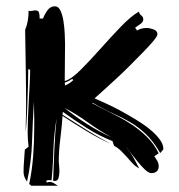

<svg xmlns="http://www.w3.org/2000/svg" viewBox="-20 -568 570 611"><path d="M281 -255Q294 -249 315.5 -239.5Q337 -230 361 -217Q385 -204 410 -189Q435 -174 455 -158Q475 -142 487.5 -125.5Q500 -109 500 -93L490 -81Q467 -120 443.5 -142Q420 -164 394.5 -179Q369 -194 339.5 -207Q310 -220 275 -241L273 -240Q302 -224 333 -209Q364 -194 392.5 -176Q421 -158 445.5 -134.5Q470 -111 485 -80L471 -71Q476 -64 480.5 -56Q485 -48 485 -39Q485 -28 478.5 -22.5Q472 -17 462 -17Q453 -17 441 -28.5Q429 -40 417 -55Q405 -70 394 -84Q385 -96 378 -102Q392 -88 402 -71Q413 -52 423 -32Q410 -39 401 -49Q392 -59 383.5 -68.5Q375 -78 365.5 -87.5Q356 -97 343 -104L338 -119Q297 -135 256.5 -160.5Q216 -186 180 -212L179 -203Q215 -180 254 -155.5Q293 -131 331 -111Q293 -128 253.5 -152Q214 -176 179 -199Q177 -167 172 -127Q167 -87 167 -55Q167 -50 168 -41Q169 -32 169 -22Q169 -10 166 -1Q163 8 154 8L149 7Q151 -44 153 -93Q155 -142 160 -191Q152 -143 150 -94Q149 -45 144 6Q142 6 140 5.5Q138 5 136 5Q134 5 132 5.5Q130 6 128 6V13Q134 11 137 11Q145 11 151.5 15Q158 19 164 23H79L73 17Q82 -25 85.5 -71.5Q89 -118 89 -164V-183L88 -245Q84 -181 82 -117Q80 -53 66 10Q61 3 58 -4.5Q55 -12 55 -20Q55 -40 56.5 -56Q58 -72 59 -92L71 -101Q68 -123 68 -147Q68 -165 69 -191.5Q70 -218 71.5 -246.5Q73 -275 74.5 -301.5Q76 -328 76 -346L70 -348Q70 -326 69 -296.5Q68 -267 67 -235.5Q66 -204 64 -174Q63 -160 62 -148Q62 -162 62 -176Q63 -203 63 -230Q63 -287 62 -347Q61 -407 60 -473Q66 -487 68.5 -502.5Q71 -518 71 -534Q73 -533 77 -533Q81 -533 85 -534Q89 -535 93 -535Q102 -535 104 -528Q106 -521 106 -513V-509H117Q121 -521 130.5 -534.5Q140 -548 155 -548Q166 -548 172.5 -534Q179 -520 182 -500.5Q185 -481 186 -461Q187 -441 187 -429L186 -310Q207 -316 236.5 -345.5Q266 -375 298.5 -411.5Q331 -448 363.5 -482Q396 -516 422 -531Q424 -523 430 -518.5Q436 -514 436 -506Q436 -498 426 -491Q416 -484 410 -480L416 -471Q430 -479 447 -479Q456 -479 468.5 -474.5Q481 -470 481 -459Q481 -453 468 -437.5Q455 -422 435 -401.5Q415 -381 391.5 -357.5Q368 -334 345.5 -313.5Q323 -293 305.5 -277Q288 -261 281 -255ZM185 -225Q218 -198 257.5 -173Q297 -148 335 -131Q298 -151 260.5 -178Q223 -205 185 -225ZM210 -317Q198 -309 186 -305L187 -296Q202 -302 213 -313ZM61 -123 62 -147Q61 -134 61 -123ZM375 -105Q376 -103 378 -102Q376 -103 375 -105Z"/></svg>

Font: Finger Paint
Style: Regular
Weight: 400
Designer: Ralph du Carrois
Foundry: Ralph du Carrois
Version: Version 1.002